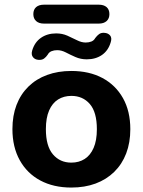

<svg xmlns="http://www.w3.org/2000/svg" viewBox="-20 -812 626 842"><path d="M292.7 10.5Q214.8 10.5 156.8 -20.5Q98.8 -51.5 66.6 -109.4Q34.5 -167.3 34.5 -245.8Q34.5 -304.8 52.5 -351.8Q70.5 -398.8 104.6 -432.3Q138.7 -465.8 186.4 -483.2Q234.2 -500.8 292.7 -500.8Q371.5 -500.8 429.4 -469.8Q487.2 -438.8 519.4 -381.5Q551.5 -324.2 551.5 -245.6Q551.5 -186.6 533.4 -139.2Q515.2 -91.8 481 -58.3Q446.8 -24.8 399.3 -7.1Q351.8 10.5 292.7 10.5ZM292.7 -98.8Q326.3 -98.8 351.4 -114.9Q376.5 -131 390.6 -163.5Q404.8 -196 404.8 -245.4Q404.8 -320.2 373.9 -355.9Q343 -391.5 293.1 -391.5Q260 -391.5 234.8 -375.8Q209.5 -360 195.4 -327.6Q181.2 -295.2 181.2 -245.6Q181.2 -171.5 212.1 -135.1Q243 -98.8 292.7 -98.8ZM173.2 -708.5Q150.8 -708.5 138.5 -719.6Q126.2 -730.8 126.2 -750Q126.2 -770 138.5 -780.8Q150.8 -791.5 173.2 -791.5H412.8Q435.2 -791.5 447.5 -780.8Q459.8 -770 459.8 -750Q459.8 -730.8 447.5 -719.6Q435.2 -708.5 412.8 -708.5ZM149 -549.5Q133 -550.5 124.5 -561.5Q116 -572.5 121 -590Q131.8 -626.8 159.6 -646.1Q187.5 -665.5 226.2 -665.5Q253.2 -665.5 275.6 -655.5Q298 -645.5 317.8 -635.5Q337.5 -625.5 355.8 -625.5Q369.8 -625.5 380.9 -630Q392 -634.5 397.5 -645Q405.5 -655.8 414.5 -662.4Q423.5 -669 437.8 -668Q454 -667 462.8 -656.5Q471.5 -646 465.8 -627.5Q455.2 -590.5 427.4 -571.1Q399.5 -551.8 360.5 -551.8Q333.8 -551.8 310.9 -561.9Q288 -572 268.8 -582Q249.5 -592 231 -592Q217 -592 205.9 -587.5Q194.8 -583 189.2 -572.2Q182.2 -561.8 173.1 -555.1Q164 -548.5 149 -549.5Z"/></svg>

Font: Nunito ExtraLight
Style: Regular
Weight: 200
Designer: Vernon Adams
Foundry: Vernon Adams
Version: Version 3.602;April 4, 2023;FontCreator 14.0.0.2856 64-bit